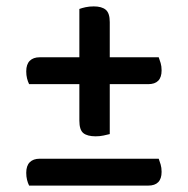

<svg xmlns="http://www.w3.org/2000/svg" viewBox="-20 -580 587 600"><path d="M323 -401H476Q479 -393 482 -383Q485 -373 485 -360Q485 -317 443 -317H323V-161Q315 -159 303.5 -156.5Q292 -154 279 -154Q253 -154 240.5 -164Q228 -174 228 -203V-317H71Q67 -325 64.5 -335Q62 -345 62 -357Q62 -379 73 -390Q84 -401 104 -401H228V-552Q236 -555 247.5 -557.5Q259 -560 273 -560Q298 -560 310.5 -549.5Q323 -539 323 -511ZM71 0Q67 -8 64.5 -18Q62 -28 62 -40Q62 -62 73 -73Q84 -84 104 -84H476Q479 -76 482 -66Q485 -56 485 -43Q485 0 443 0Z"/></svg>

Font: Baloo 2 Latin Medium
Style: Regular
Weight: 500
Designer: Sarang Kulkarni and Ek Type
Foundry: Ek Type
Version: Version 1.001